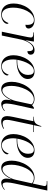

<svg xmlns="http://www.w3.org/2000/svg" viewBox="1178 -1978 810 3207"><g transform="rotate(90 1583.5 -375.0)"><path d="M219 10C324 10 379 -47 379 -92C379 -101 373 -109 365 -112C341 -47 300 -1 226 -1C152 -1 108 -70 108 -193C108 -343 187 -536 313 -536C369 -536 396 -500 396 -425C396 -414 395 -402 394 -394C433 -394 457 -415 457 -445C457 -495 412 -546 318 -546C134 -546 39 -351 39 -197C39 -58 113 10 219 10Z M601 -438 510 0H574L643 -329C659 -404 718 -522 787 -522C820 -522 835 -499 835 -451C835 -444 835 -436 834 -427C873 -427 894 -448 894 -482C894 -516 872 -546 817 -546C736 -546 691 -479 654 -398H652L675 -536H523L521 -526H535C577 -526 607 -520 607 -484C607 -476 605 -458 601 -438Z M1082 10C1186 10 1241 -50 1241 -91C1241 -103 1235 -111 1227 -114C1205 -49 1164 0 1086 0C1018 0 973 -72 973 -190C973 -207 975 -235 977 -248H1018C1177 -248 1300 -326 1300 -433C1300 -504 1255 -546 1177 -546C999 -546 903 -344 903 -194C903 -59 982 10 1082 10ZM1014 -258H979C1006 -400 1070 -535 1165 -535C1210 -535 1232 -505 1232 -438C1232 -328 1145 -258 1014 -258Z M1469 10C1537 10 1601 -41 1653 -156H1656C1650 -126 1646 -97 1646 -74C1646 -22 1672 10 1717 10C1760 10 1806 -16 1834 -42L1829 -50C1799 -26 1777 -13 1751 -13C1722 -13 1710 -38 1710 -83C1710 -112 1720 -178 1727 -208L1799 -535H1777L1738 -505C1713 -529 1681 -546 1633 -546C1451 -546 1347 -324 1347 -168C1347 -58 1385 10 1469 10ZM1492 -9C1448 -9 1415 -49 1415 -166C1415 -299 1496 -535 1638 -535C1673 -535 1707 -522 1724 -496L1669 -241C1648 -142 1573 -9 1492 -9Z M2015 10C2054 10 2096 -5 2133 -27L2128 -36C2102 -22 2073 -13 2042 -13C2001 -13 1982 -36 1982 -86C1982 -107 1986 -135 1997 -186L2069 -526H2185L2187 -536H2072L2097 -659H2087C2054 -553 2025 -535 1931 -534L1929 -526H2005L1934 -191C1925 -146 1920 -115 1920 -92C1920 -28 1948 10 2015 10Z M2399 10C2503 10 2558 -50 2558 -91C2558 -103 2552 -111 2544 -114C2522 -49 2481 0 2403 0C2335 0 2290 -72 2290 -190C2290 -207 2292 -235 2294 -248H2335C2494 -248 2617 -326 2617 -433C2617 -504 2572 -546 2494 -546C2316 -546 2220 -344 2220 -194C2220 -59 2299 10 2399 10ZM2331 -258H2296C2323 -400 2387 -535 2482 -535C2527 -535 2549 -505 2549 -438C2549 -328 2462 -258 2331 -258Z M2783 10C2853 10 2917 -42 2970 -156H2974C2967 -126 2963 -98 2963 -78C2963 -21 2989 10 3034 10C3078 10 3123 -16 3151 -42L3146 -50C3120 -28 3093 -13 3068 -13C3038 -13 3027 -37 3027 -86C3027 -115 3037 -178 3044 -208L3163 -760H3007L3005 -750H3033C3065 -750 3088 -744 3088 -715C3088 -705 3085 -694 3082 -681L3061 -585C3056 -560 3050 -538 3046 -515C3022 -534 2989 -546 2950 -546C2768 -546 2664 -324 2664 -168C2664 -64 2697 10 2783 10ZM2807 -11C2763 -11 2732 -51 2732 -166C2732 -299 2812 -535 2954 -535C2990 -535 3025 -522 3043 -501L2981 -222C2962 -141 2890 -11 2807 -11Z"/></g></svg>

Font: Noto Serif Display Light
Style: Italic
Weight: 300
Italic angle: -12°
Designer: Monotype Design Team
Foundry: Monotype Imaging Inc.
Version: Version 2.009